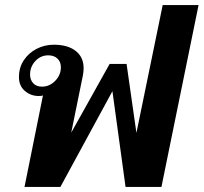

<svg xmlns="http://www.w3.org/2000/svg" viewBox="-20 -740 806 760"><path d="M150 -362Q145 -360 133 -360Q102 -360 78.5 -380Q55 -400 55 -435Q55 -473 74.5 -502Q94 -531 125.5 -547Q157 -563 193 -563Q248 -563 279.5 -538.5Q311 -514 311 -470Q311 -456 308 -441L262 -215L414 -487H481L520 -214L624 -720H766L619 0H477L425 -379L219 0H77ZM221 -474Q221 -495 207.5 -508Q194 -521 171 -521Q141 -521 120 -498.5Q99 -476 99 -445Q99 -424 111.5 -410.5Q124 -397 146 -397Q176 -397 198.5 -420Q221 -443 221 -474Z"/></svg>

Font: Taviraj SemiBold
Style: Italic
Weight: 600
Italic angle: -12°
Designer: Katatrad Team
Foundry: CadsonDemak
Version: Version 1.001